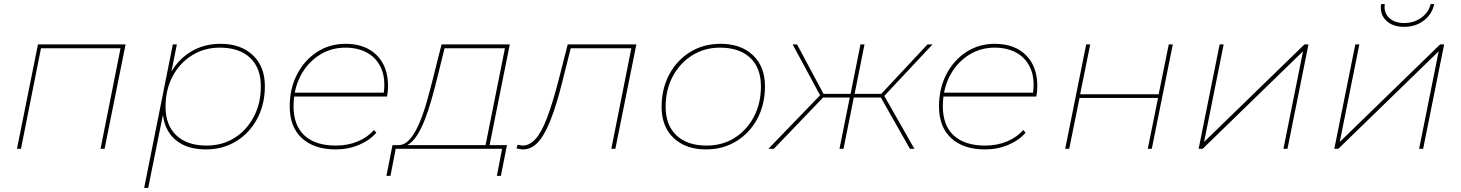

<svg xmlns="http://www.w3.org/2000/svg" viewBox="-20 -737 7237 951"><path d="M64 0 168 -517H602L498 0H478L577 -498H183L84 0Z M1000 3Q907 3 852 -42Q797 -87 787 -168L714 194H694L836 -517H856L829 -382Q866 -446 929 -483Q992 -520 1072 -520Q1173 -520 1232.5 -463.5Q1292 -407 1292 -310Q1292 -221 1254.5 -150Q1217 -79 1151 -38Q1085 3 1000 3ZM1003 -16Q1081 -16 1141.5 -54Q1202 -92 1237 -158.5Q1272 -225 1272 -309Q1272 -401 1218.5 -451Q1165 -501 1069 -501Q992 -501 931 -463Q870 -425 835 -359Q800 -293 800 -208Q800 -117 853.5 -66.5Q907 -16 1003 -16Z M1643 3Q1536 3 1475.5 -52.5Q1415 -108 1415 -210Q1415 -298 1451 -368Q1487 -438 1549.5 -479Q1612 -520 1691 -520Q1789 -520 1845.5 -464Q1902 -408 1902 -310Q1902 -284 1897 -259H1437Q1434 -235 1434 -210Q1434 -116 1488 -66Q1542 -16 1644 -16Q1703 -16 1752 -36.5Q1801 -57 1832 -93L1844 -80Q1813 -43 1759.5 -20Q1706 3 1643 3ZM1440 -278H1881Q1890 -350 1867.5 -400Q1845 -450 1799 -475.5Q1753 -501 1691 -501Q1628 -501 1576 -472.5Q1524 -444 1488.5 -394Q1453 -344 1440 -278Z M1894 134 1924 -18H1956Q1987 -20 2011.5 -49Q2036 -78 2056.5 -126Q2077 -174 2093.5 -232Q2110 -290 2125 -350L2167 -517H2505L2405 -18H2491L2461 134H2441L2467 0H1940L1914 134ZM2385 -18 2481 -498H2182L2145 -348Q2132 -296 2117 -243Q2102 -190 2084 -144Q2066 -98 2044.5 -65Q2023 -32 1997 -18Z M2538 -2 2544 -20Q2552 -19 2558 -17.5Q2564 -16 2568 -16Q2603 -16 2632.5 -48.5Q2662 -81 2690 -154.5Q2718 -228 2749 -349L2792 -517H3132L3028 0H3008L3107 -498H2807L2768 -343Q2737 -217 2706.5 -141Q2676 -65 2643.5 -31Q2611 3 2571 3Q2556 3 2538 -2Z M3477 3Q3376 3 3316.5 -53.5Q3257 -110 3257 -207Q3257 -297 3294.5 -367.5Q3332 -438 3398 -479Q3464 -520 3549 -520Q3650 -520 3709.5 -463.5Q3769 -407 3769 -310Q3769 -220 3731.5 -149.5Q3694 -79 3628 -38Q3562 3 3477 3ZM3480 -16Q3558 -16 3618.5 -54Q3679 -92 3714 -158.5Q3749 -225 3749 -309Q3749 -401 3695.5 -451Q3642 -501 3546 -501Q3469 -501 3408 -462.5Q3347 -424 3312 -358Q3277 -292 3277 -208Q3277 -117 3330.5 -66.5Q3384 -16 3480 -16Z M4487 0 4343 -254H4209L4158 0H4138L4189 -254H4057L3813 0H3786L4042 -265L3906 -517H3928L4059 -272H4193L4242 -517H4262L4213 -272H4345L4574 -517H4599L4360 -262L4509 0Z M4859 3Q4752 3 4691.5 -52.5Q4631 -108 4631 -210Q4631 -298 4667 -368Q4703 -438 4765.5 -479Q4828 -520 4907 -520Q5005 -520 5061.5 -464Q5118 -408 5118 -310Q5118 -284 5113 -259H4653Q4650 -235 4650 -210Q4650 -116 4704 -66Q4758 -16 4860 -16Q4919 -16 4968 -36.5Q5017 -57 5048 -93L5060 -80Q5029 -43 4975.5 -20Q4922 3 4859 3ZM4656 -278H5097Q5106 -350 5083.5 -400Q5061 -450 5015 -475.5Q4969 -501 4907 -501Q4844 -501 4792 -472.5Q4740 -444 4704.5 -394Q4669 -344 4656 -278Z M5256 0 5360 -517H5380L5330 -270H5719L5769 -517H5789L5685 0H5665L5716 -252H5327L5276 0Z M5917 0 6021 -517H6041L5944 -34L6441 -517H6461L6357 0H6337L6434 -483L5937 0Z M6589 0 6693 -517H6713L6616 -34L7113 -517H7133L7029 0H7009L7106 -483L6609 0ZM6935 -604Q6877 -604 6845 -636Q6813 -668 6821 -717H6839Q6833 -676 6859.5 -649.5Q6886 -623 6935 -623Q6983 -623 7019.5 -649Q7056 -675 7066 -717H7084Q7073 -666 7032 -635Q6991 -604 6935 -604Z"/></svg>

Font: Montserrat Thin
Style: Italic
Weight: 100
Italic angle: -11.3°
Designer: Julieta Ulanovsky
Foundry: Julieta Ulanovsky
Version: Version 9.000; ttfautohint (v1.8.4.7-5d5b)